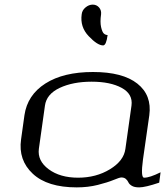

<svg xmlns="http://www.w3.org/2000/svg" viewBox="-20 -812 716 832"><path d="M523.4 -167 549.8 -354.5Q556.6 -404.3 507.3 -431.2Q458 -458 377 -458Q295.9 -458 238.8 -431.2Q181.6 -404.3 174.8 -354.5L148.4 -167Q141.6 -115.2 190.9 -78.6Q240.2 -42 318.4 -42Q396.5 -42 456.5 -78.6Q516.6 -115.2 523.4 -167ZM599.6 -121.1Q588.9 -42 604.5 -42Q628.9 -42 675.8 -65.4L669.9 -20.5Q609.4 0 583 0Q562.5 0 551.3 -6.8Q540 -13.7 536.6 -21.5Q533.2 -29.3 525.9 -36.1Q518.6 -43 505.9 -43Q498 -43 472.2 -32.2Q446.3 -21.5 403.8 -10.7Q361.3 0 312.5 0Q185.5 0 122.1 -59.1Q58.6 -118.2 71.3 -208L85.9 -312.5Q98.6 -400.4 176.8 -450.2Q254.9 -500 382.8 -500Q511.7 -500 575.2 -449.7Q638.7 -399.4 627 -312.5ZM334 -750Q335.9 -767.6 350.6 -779.8Q365.2 -792 381.8 -792Q398.4 -792 409.2 -779.8Q419.9 -767.6 418 -750Q413.1 -716.8 418 -694.8Q422.9 -672.9 430.2 -666.5Q437.5 -660.2 446.3 -660.2Q440.4 -615.2 426.8 -615.2Q402.3 -615.2 364.3 -655.3Q326.2 -695.3 334 -750Z"/></svg>

Font: okolaks
Style: RegularItalic
Weight: 500
Italic angle: -8°
Version: Version 000.6.0